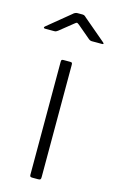

<svg xmlns="http://www.w3.org/2000/svg" viewBox="-137 -790 501 836"><g transform="rotate(15 113.5 -371.5)"><path d="M138 -13V-519C138 -523.7 137.3 -526.7 136 -528C134.7 -529.3 132 -530 128 -530H98C94 -530 91.3 -529.3 90 -528C88.7 -526.7 88 -523.7 88 -519V-11C88 -6.3 88.8 -3.3 90.5 -2C92.2 -0.7 95.3 0 100 0H125C130.3 0 133.8 -0.8 135.5 -2.5C137.2 -4.2 138 -7.7 138 -13ZM123 -696 181 -647C185.7 -643 190.7 -641 196 -641H241C245.7 -641 248 -641.8 248 -643.5C248 -645.2 246 -647.7 242 -651L144 -734C143.3 -734.7 141.5 -736.3 138.5 -739C135.5 -741.7 131.7 -743 127 -743H104C96.7 -743 89.7 -739.7 83 -733L-17 -651C-20.3 -648.3 -21.7 -646 -21 -644C-20.3 -642 -18.3 -641 -15 -641H26C29.3 -641 32.2 -641.5 34.5 -642.5C36.8 -643.5 39.3 -645 42 -647L103 -696C107.7 -700 111 -702 113 -702C114.3 -702 117.7 -700 123 -696Z"/></g></svg>

Font: Libre Franklin ExtraLight
Style: Regular
Weight: 275
Designer: Pablo Impallari, Rodrigo Fuenzalida
Foundry: Impallari Type
Version: Version 1.002; ttfautohint (v1.5)